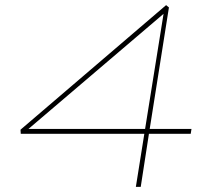

<svg xmlns="http://www.w3.org/2000/svg" viewBox="-20 -724 839 749"><path d="M61 -202 60 -218 628 -704 639 -695 564 -221H727L724 -202H561L529 5H510L543 -202ZM91 -221H546L618 -670Z"/></svg>

Font: Georama Extended Thin
Style: Italic
Weight: 100
Width: 7
Italic angle: -9°
Designer: Jean-Baptiste Levee
Foundry: Production Type
Version: Version 1.000